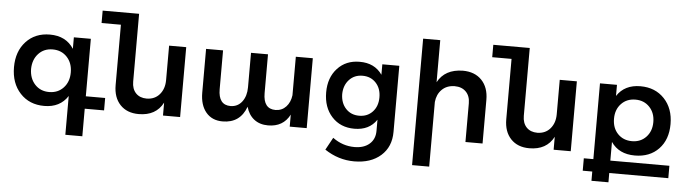

<svg xmlns="http://www.w3.org/2000/svg" viewBox="-55 -1000 5227 1464"><g transform="rotate(5 2559.0 -268.0)"><path d="M755 -95V0H607V211H477V-86Q418 6 297 6Q183 6 112.5 -70Q42 -146 42 -269Q42 -390 111.5 -465Q181 -540 294 -540Q417 -540 477 -447V-535H607V-95ZM173 -266Q174 -194 216 -148.5Q258 -103 325 -103Q392 -103 434.5 -148.5Q477 -194 477 -266Q477 -338 434.5 -383.5Q392 -429 325 -429Q258 -429 216 -383.5Q174 -338 173 -266Z M1206 -535H1337V0H1206V-99Q1152 5 1020 5Q930 5 878 -50Q826 -105 826 -200V-662H678V-757H957V-238Q957 -182 987.5 -150Q1018 -118 1071 -118Q1133 -119 1169.5 -162Q1206 -205 1206 -271Z M2176 -535H2306V0H2176V-92Q2126 5 2010 5Q1946 5 1903 -28.5Q1860 -62 1843 -123Q1796 5 1662 5Q1581 5 1535 -50Q1489 -105 1489 -200V-535H1619V-238Q1619 -117 1713 -117Q1768 -118 1800.5 -161Q1833 -204 1833 -271V-535H1963V-238Q1963 -117 2057 -117Q2106 -118 2137.5 -152Q2169 -186 2176 -240Z M2838 -535H2968V-29Q2968 86 2891.5 153.5Q2815 221 2688 221Q2567 221 2462 151L2514 56Q2590 112 2681 112Q2753 112 2795.5 75Q2838 38 2838 -25V-111Q2782 -27 2668 -27Q2561 -27 2495.5 -98.5Q2430 -170 2430 -285Q2430 -398 2495 -468.5Q2560 -539 2664 -539Q2779 -540 2838 -455ZM2553 -282Q2554 -214 2593.5 -171.5Q2633 -129 2696 -129Q2759 -129 2798.5 -171.5Q2838 -214 2838 -282Q2838 -350 2798.5 -392.5Q2759 -435 2696 -435Q2633 -435 2593.5 -392Q2554 -349 2553 -282Z M3454 -540Q3546 -540 3599 -484.5Q3652 -429 3652 -334V0H3521V-296Q3521 -352 3489 -384.5Q3457 -417 3402 -417Q3342 -416 3305 -379.5Q3268 -343 3262 -284V211H3131V-757H3262V-435Q3317 -538 3454 -540Z M4196 -535H4327V0H4196V-99Q4142 5 4010 5Q3920 5 3868 -50Q3816 -105 3816 -200V-662H3668V-757H3947V-238Q3947 -182 3977.5 -150Q4008 -118 4061 -118Q4123 -119 4159.5 -162Q4196 -205 4196 -271Z M5086 45V140H4634V211H4504V140H4431V45H4504V-535H4634V-450Q4693 -540 4814 -540Q4927 -540 4997 -466Q5067 -392 5067 -272Q5067 -153 4998.5 -81.5Q4930 -10 4816 -10Q4694 -10 4634 -98V45ZM4785 -435Q4718 -435 4676 -390.5Q4634 -346 4634 -276Q4634 -205 4676 -161Q4718 -117 4785 -117Q4851 -117 4893 -161.5Q4935 -206 4935 -276Q4935 -346 4893 -390.5Q4851 -435 4785 -435Z"/></g></svg>

Font: Montserrat arm Medium
Style: Regular
Weight: 500
Designer: Julieta Ulanovsky
Foundry: Julieta Ulanovsky
Version: Version 6.000;PS 006.000;hotconv 1.0.88;makeotf.lib2.5.64775